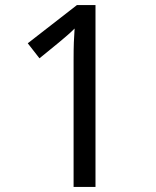

<svg xmlns="http://www.w3.org/2000/svg" viewBox="-20 -734 612 754"><path d="M355 0H269V-499Q269 -542 270 -568Q271 -594 273 -622Q257 -606 244 -595Q231 -584 211 -567L135 -505L89 -564L282 -714H355Z"/></svg>

Font: Noto Sans Tifinagh SIL
Style: Regular
Weight: 400
Designer: JamraPatel
Foundry: JamraPatel LLC
Version: Version 2.006; ttfautohint (v1.8.4.7-5d5b)